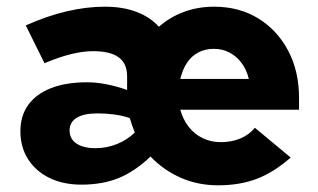

<svg xmlns="http://www.w3.org/2000/svg" viewBox="-20 -544 952 574"><path d="M223 8Q169 8 128 -12Q87 -32 64 -68Q41 -104 41 -151Q41 -198 64.5 -230.5Q88 -263 132.5 -280.5Q177 -298 240 -298Q295 -298 360 -275V-316Q360 -354 335 -372.5Q310 -391 258 -391Q229 -391 193.5 -382.5Q158 -374 113 -355L57 -468Q182 -524 294 -524Q347 -524 388 -508.5Q429 -493 455 -464Q488 -493 530 -508.5Q572 -524 620 -524Q695 -524 752 -489Q809 -454 841.5 -392.5Q874 -331 874 -251V-216H519Q527 -187 544 -165Q561 -143 586 -131Q611 -119 640 -119Q672 -119 698.5 -130Q725 -141 742 -162L849 -73Q799 -29 748 -9.5Q697 10 632 10Q571 10 519.5 -13Q468 -36 430 -76Q384 -32 335.5 -12Q287 8 223 8ZM519 -308H724Q717 -336 702 -356Q687 -376 666 -387Q645 -398 619 -398Q594 -398 573.5 -387.5Q553 -377 539.5 -357Q526 -337 519 -308ZM266 -101Q299 -101 330 -113.5Q361 -126 383 -148Q374 -170 368 -191Q344 -199 319.5 -202Q295 -205 271 -205Q231 -205 209.5 -192Q188 -179 188 -154Q188 -129 208.5 -115Q229 -101 266 -101Z"/></svg>

Font: Red Hat Text
Style: Bold
Weight: 700
Designer: Pentagram, MCKL
Foundry: MCKL
Version: Version 1.030